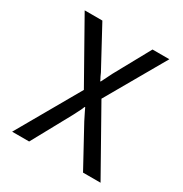

<svg xmlns="http://www.w3.org/2000/svg" viewBox="-167 -849 934 978"><g transform="rotate(30 300.0 -360.0)"><path d="M250 -367 51 -720H155L268 -511Q282 -487 290 -467Q296 -457 300 -447H303Q307 -456 313 -467L335 -511L450 -720H549L350 -373L560 0H457L332 -229L310 -273Q304 -284 300 -294H297Q293 -284 288 -273Q283 -264 277.5 -252.5Q272 -241 266 -230L140 0H40Z"/></g></svg>

Font: JetBrainsMono NF
Style: Regular
Weight: 400
Monospace: yes
Designer: Philipp Nurullin, Konstantin Bulenkov
Foundry: JetBrains
Version: Version 1.0.2; ttfautohint (v1.8.3)